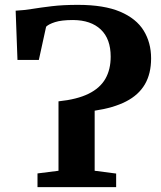

<svg xmlns="http://www.w3.org/2000/svg" viewBox="-20 -771 664 791"><path d="M134.5 0V-56.5L221 -67.5V-353.5Q298 -361.5 345 -384.8Q392 -408 414 -446.2Q436 -484.5 436 -537.5Q436 -611 395.2 -649.5Q354.5 -688 281 -688.5Q233.5 -688.5 207 -680Q180.5 -671.5 170 -661L140 -524H52L44.5 -727Q76 -728.5 112 -734.2Q148 -740 193.8 -745.5Q239.5 -751 301 -751Q408.5 -751 475 -722.8Q541.5 -694.5 572 -644.8Q602.5 -595 602.5 -530.5Q602.5 -467.5 576.8 -423.5Q551 -379.5 499.2 -353Q447.5 -326.5 370 -315V-67.5L458.5 -56V0Z"/></svg>

Font: Merriweather 28pt
Style: Bold
Weight: 700
Version: Version 2.100